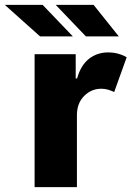

<svg xmlns="http://www.w3.org/2000/svg" viewBox="-87 -768 551 788"><path d="M55 0V-545.5H223.7V-446H229.4Q244.3 -500 278.1 -526.5Q311.8 -552.9 356.5 -552.9Q378.2 -552.9 397.7 -547.6Q417.3 -542.3 432.9 -533L381.7 -390.3Q370.4 -395.6 357.4 -399.7Q344.5 -403.8 328.8 -403.8Q288 -403.8 258.5 -374.3Q229 -344.8 228.7 -296.2V0ZM400.6 -618.6H265.6L141.7 -747.9H297.2ZM212 -618.6H77.4L-67.1 -747.9H88.1Z"/></svg>

Font: Inter UI Extra Bold
Style: Regular
Weight: 800
Designer: Rasmus Andersson
Foundry: rsms
Version: 3.2;8d6f07862